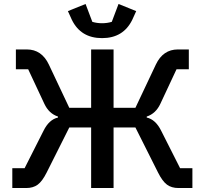

<svg xmlns="http://www.w3.org/2000/svg" viewBox="-20 -947 1031 967"><path d="M42 0V-100H104L199 -288Q227 -345 272 -355V-360Q226 -375 203 -425L122 -598H60V-698H115Q190 -698 226 -622L329 -404H439V-698H552V-404H662L765 -622Q801 -698 876 -698H931V-598H869L788 -425Q765 -375 719 -360V-355Q764 -345 792 -288L887 -100H949V0H879Q844 0 821 -17Q798 -34 776 -78L662 -305H552V0H439V-305H329L215 -78Q193 -34 170 -17Q147 0 112 0ZM342 -847 322 -891 411 -927 445 -837Q468 -830 494 -830Q520 -830 543 -837L577 -927L666 -891L646 -847Q601 -755 494 -755Q387 -755 342 -847Z"/></svg>

Font: IBM Plex Sans Medm
Style: Regular
Weight: 500
Designer: Mike Abbink, Paul van der Laan, Pieter van Rosmalen
Foundry: Bold Monday
Version: Version 3.005